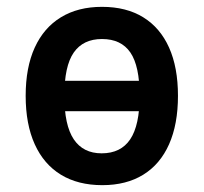

<svg xmlns="http://www.w3.org/2000/svg" viewBox="-20 -531 596 561"><path d="M279 10Q208 10 158 -20.5Q108 -51 81.5 -109.5Q55 -168 55 -251Q55 -334 81.5 -392Q108 -450 158 -480.5Q208 -511 278 -511Q349 -511 398.5 -480.5Q448 -450 474 -392Q500 -334 500 -251Q500 -168 474 -109.5Q448 -51 398.5 -20.5Q349 10 279 10ZM277 -83Q333 -83 360.5 -124Q388 -165 388 -251Q388 -338 361 -377.5Q334 -417 278 -417Q223 -417 195.5 -377.5Q168 -338 168 -251Q168 -165 195.5 -124Q223 -83 277 -83ZM129 -206V-295H427V-206Z"/></svg>

Font: Nunito Sans 7pt Condensed
Style: Bold
Weight: 700
Width: 3
Designer: Vernon Adams
Foundry: Vernon Adams
Version: Version 3.101;gftools[0.9.27]